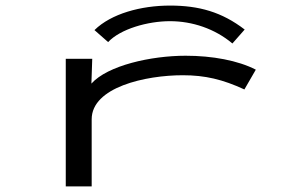

<svg xmlns="http://www.w3.org/2000/svg" viewBox="-20 -668 1040 689"><path d="M368 -517C412 -564 510 -592 590 -592C670 -592 751 -565 814 -512L858 -562C776 -625 694 -648 590 -648C486 -648 379 -619 319 -560ZM216 1H309V-240C309 -355 502 -398 636 -398C716 -398 779 -383 857 -347L898 -418C834 -451 742 -468 646 -468C522 -468 366 -433 308 -368L311 -457H216Z"/></svg>

Font: Inconsolata UltraExpanded
Style: Regular
Weight: 400
Width: 9
Monospace: yes
Designer: Raph Levien, Cyreal, Brenton Simpson
Foundry: Raph Levien, Cyreal, Google
Version: Version 3.100